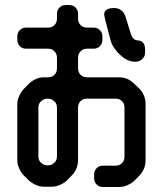

<svg xmlns="http://www.w3.org/2000/svg" viewBox="-20 -641 649 765"><path d="M154 103H186Q203 103 218 96Q235 89 246 78.5Q257 68 267 57Q291 31 291 -3V-213Q291 -228 301 -238Q311 -248 326 -248H441Q456 -248 466 -238Q476 -228 476 -213V-16Q476 -1 466 9Q456 19 441 19H390Q375 19 365 29Q355 39 355 55V69Q355 84 365 94Q375 104 390 104H455Q472 104 487 97Q504 90 515 79.5Q526 69 536 58Q560 32 560 -2V-227Q560 -246 553 -261Q546 -278 535.5 -287.5Q525 -297 514 -308Q489 -333 455 -333H326Q311 -333 301 -343Q291 -353 291 -368V-411Q291 -426 301 -436.5Q311 -447 326 -447H353Q368 -447 378 -457Q388 -467 388 -482V-496Q388 -511 378 -521Q368 -531 353 -531H326Q311 -531 301 -541Q291 -551 291 -567V-586Q291 -601 281 -611Q271 -621 256 -621H242Q227 -621 217 -611Q207 -601 207 -586V-567Q207 -551 197 -541Q187 -531 172 -531H84Q69 -531 59 -521Q49 -511 49 -496V-482Q49 -467 59 -457Q69 -447 84 -447H172Q187 -447 197 -436.5Q207 -426 207 -411V-368Q207 -353 197 -343Q187 -333 172 -333H154Q138 -333 123 -326Q107 -319 96 -308Q85 -297 74 -286Q64 -275 56.5 -258.5Q49 -242 49 -227V-3Q49 14 56 29Q63 46 73.5 56.5Q84 67 95 78Q106 88 122.5 95.5Q139 103 154 103ZM531 -480Q509 -480 501 -507L479 -578Q466 -609 435 -609Q395 -609 395 -583Q395 -579 401.5 -553.5Q408 -528 421 -479Q425 -464 435.5 -449Q446 -434 458 -423L465 -417Q490 -395 520 -395Q535 -395 546.5 -405.5Q558 -416 558 -431V-445Q558 -476 531 -480ZM133 -17V-213Q133 -228 144 -238Q155 -248 170 -248Q185 -248 196 -238Q207 -228 207 -213V-17Q207 -2 196 8Q185 18 170 18Q155 18 144 8Q133 -2 133 -17Z"/></svg>

Font: WD-XL Lubrifont TC
Style: Regular
Weight: 400
Designer: [WD-XL Lubrifont] Copyright 2020-2022 (c) NightFurySL2001, Skr-ZERO; [ZCOOL QingKe HuangYou] Copyright 2018-2022 (c) The
Version: Version 2.001;hotconv 1.1.1;makeotfexe 2.6.0